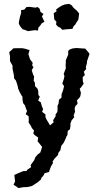

<svg xmlns="http://www.w3.org/2000/svg" viewBox="-20 -753 504 980"><path d="M74 207 62 198 49 190 57 173 55 156 53 140 80 128 100 120H115L120 113L139 100L136 90L147 75L155 64L160 50L173 35L186 25L195 -3L184 -17L172 -32L175 -51L155 -65L150 -73L154 -86L143 -99L136 -113L126 -128L127 -140L126 -160L111 -170L118 -186L111 -203L108 -214L98 -227L95 -244L94 -261L89 -267L78 -288L72 -303L71 -311L66 -328L61 -342L52 -353L51 -368L47 -388L44 -402V-418L39 -427L31 -441V-466L27 -487L42 -500L47 -506L63 -507H94L109 -504L131 -497L125 -477L133 -451L147 -432L144 -420L151 -410L142 -395L149 -372L154 -363L152 -341L158 -331L159 -313L171 -301L175 -290L176 -268L183 -260L175 -239L188 -231L194 -210L200 -196L195 -182L212 -169V-155L218 -142L228 -126L235 -113L254 -129L251 -139L264 -160V-170L273 -182L274 -203L273 -211L279 -225L281 -244L294 -255V-271L301 -290L303 -297L307 -313L298 -327L306 -350L309 -365L305 -375L309 -386L316 -404L315 -423L316 -434V-446L328 -474V-493L337 -501L352 -506L371 -508L396 -506L415 -505L432 -485L437 -478L424 -440V-432L418 -410L420 -401L408 -387L413 -370L402 -359L403 -337L407 -326L393 -306L387 -300L393 -279L390 -262L386 -255L373 -241L376 -223L365 -212L361 -199L363 -183L356 -164L359 -155L345 -138L339 -120L340 -114L337 -93L326 -85L324 -63L320 -58L314 -43L305 -24L293 -9L288 14L278 27L276 38L258 57L248 72L251 78L241 95L236 107L230 125L208 131L200 146L193 152L188 164L173 177L159 186L144 196L133 199L118 202H102ZM123 -594 105 -601 95 -604 83 -619 76 -632 77 -644 80 -658 82 -668 86 -680 88 -688 87 -701 104 -704 115 -717 131 -718 160 -714 172 -717 182 -709 187 -692 194 -687 202 -682 194 -669 197 -663 202 -652 207 -642 193 -634 185 -622 176 -612 174 -597 158 -599 136 -596ZM298 -601 287 -612 276 -617 266 -628 268 -642 257 -654 256 -665 255 -676 254 -685 270 -697 265 -703 276 -712 293 -723 310 -730 323 -732 334 -733 347 -725 353 -716 361 -708 372 -699 384 -684 382 -669 380 -653 370 -638 363 -626 356 -620 350 -606 339 -605 327 -604 315 -603Z"/></svg>

Font: Winky Rough
Style: Regular
Weight: 400
Designer: Simon Atzbach
Foundry: typofactur
Version: Version 1.206